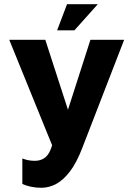

<svg xmlns="http://www.w3.org/2000/svg" viewBox="-20 -695 633 911"><path d="M176 196Q151 196 127 191Q103 186 86 178V57Q102 63 116 65.5Q130 68 145 68Q170 68 188.5 56.5Q207 45 219 17.5Q231 -10 238 -57L241 28L24 -506H195L310 -151H295L409 -506H569L370 8Q343 78 311.5 119Q280 160 246 178Q212 196 176 196ZM251 -551 298 -675H444L333 -551Z"/></svg>

Font: Maven Pro
Style: Bold
Weight: 700
Designer: Joe Prince
Foundry: Joe Prince
Version: Version 2.103